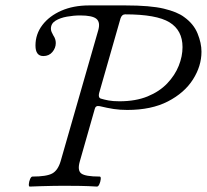

<svg xmlns="http://www.w3.org/2000/svg" viewBox="-20 -686 764 709"><path d="M90 3Q86 3 86.5 -6Q87 -15 91 -24.5Q95 -34 100 -34Q152 -34 173 -45.5Q194 -57 204 -91L343 -575Q351 -604 336 -616.5Q321 -629 276 -629Q252 -629 227 -624.5Q202 -620 185 -609.5Q168 -599 168 -580Q168 -574 170.5 -568Q173 -562 177 -555Q186 -542 186 -527Q186 -509 173.5 -494Q161 -479 140 -479Q111 -479 111 -518Q111 -560 136.5 -593.5Q162 -627 206.5 -646.5Q251 -666 309 -666H443Q535 -666 585 -654Q635 -642 660 -623Q695 -598 709.5 -562.5Q724 -527 724 -495Q724 -442 692.5 -392.5Q661 -343 600 -311.5Q539 -280 450 -280Q423 -280 400 -283.5Q377 -287 348 -294Q333 -297 330 -284L275 -91Q265 -57 280 -45.5Q295 -34 348 -34Q353 -34 352 -24.5Q351 -15 347 -6Q343 3 338 3Q307 1 276 0.5Q245 0 214 0Q193 0 172.5 0.5Q152 1 131.5 1.5Q111 2 90 3ZM421 -312Q481 -312 525 -330Q569 -348 597.5 -378Q626 -408 640 -443Q654 -478 654 -512Q654 -574 606 -603.5Q558 -633 442 -633Q430 -633 425 -618L346 -342Q342 -326 352 -322Q365 -318 381 -315Q397 -312 421 -312Z"/></svg>

Font: Junicode VF
Style: Italic
Weight: 400
Italic angle: -11°
Designer: Peter S. Baker
Version: Version 2.209